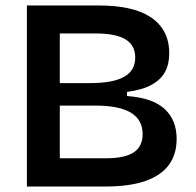

<svg xmlns="http://www.w3.org/2000/svg" viewBox="-20 -680 714 700"><path d="M78 0V-660H341Q400 -660 447 -650Q494 -640 527.5 -618.5Q561 -597 579 -564Q597 -531 597 -485Q597 -446 581.5 -417.5Q566 -389 532 -370.5Q498 -352 443 -345V-330Q537 -323 580.5 -282.5Q624 -242 624 -174Q624 -117 595.5 -78.5Q567 -40 509.5 -20Q452 0 365 0ZM198 -103H367Q435 -103 467.5 -124.5Q500 -146 500 -191Q500 -243 457.5 -269Q415 -295 328 -295H198ZM198 -377H308Q392 -377 432.5 -400Q473 -423 473 -470Q473 -515 437.5 -536.5Q402 -558 329 -558H198Z"/></svg>

Font: Bricolage Grotesque 96pt ExtraBold SemiBold
Style: Regular
Weight: 600
Version: Version 1.001;gftools[0.9.33.dev8+g029e19f]